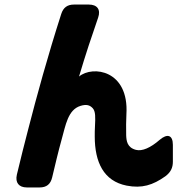

<svg xmlns="http://www.w3.org/2000/svg" viewBox="-20 -749 830 843"><path d="M536 66C603 79 651 64 706 25C730 7 739 -13 739 -39V-113C739 -156 715 -164 681 -135C641 -100 604 -84 577 -91C538 -101 535 -131 534 -155C533 -184 534 -226 535 -247C547 -441 387 -463 327 -413C357 -514 382 -588 411 -672C423 -707 407 -729 370 -729H305C276 -729 258 -716 249 -688C190 -505 141 -326 104 -182C88 -121 71 -53 54 18C46 53 63 74 98 74H154C184 74 202 60 209 30C222 -25 236 -84 251 -138C268 -198 278 -267 333 -284C359 -292 374 -288 387 -274C400 -260 399 -233 397 -195C396 -175 396 -168 396 -150C396 -37 435 46 536 66Z"/></svg>

Font: コーポレート・ロゴ（ラウンド）ver3 Bold
Style: Regular
Weight: 700
Designer: [KANA_main] LOGOTYPE.JP [Source Han Sans] Ryoko NISHIZUKA 西塚涼子 (kana, bopomofo & ideographs); Paul D. Hunt (Latin, Greek
Version: Version 12.001;FEAKit 1.0